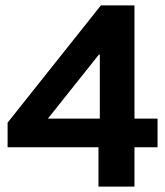

<svg xmlns="http://www.w3.org/2000/svg" viewBox="-20 -695 615 715"><path d="M346.7 0V-146.7H8.3V-238.3L355.8 -675H480.8V-253.3H566.7V-146.7H480.8V0ZM158.3 -253.3H351.7V-491.7H348.3Z"/></svg>

Font: Funnel Display
Style: Bold
Weight: 700
Designer: NORD ID, Kristian Moeller
Foundry: Dicotype
Version: Version 1.000